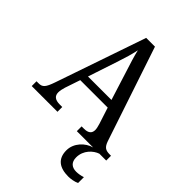

<svg xmlns="http://www.w3.org/2000/svg" viewBox="-269 -835 1192 1192"><g transform="rotate(45 327.5 -238.5)"><path d="M1 0H227V-42H205C164 -42 145 -58 145 -89C145 -103 149 -122 154 -138L188 -239H429L464 -131C469 -114 473 -98 473 -86C473 -57 455 -42 418 -42H397V0H540C487 14 435 66 435 130C435 205 482 237 559 237C579 237 611 232 630 222V171C608 178 589 181 572 181C535 181 509 162 509 118C509 55 556 13 595 0H655V-42H644C607 -42 591 -52 577 -92L369 -714H292L88 -120C66 -56 53 -42 18 -42H1ZM206 -289 269 -479C288 -536 301 -579 310 -623C320 -579 336 -529 355 -470L412 -289Z"/></g></svg>

Font: Noto Serif Ethiopic SemiCondensed
Style: Regular
Weight: 400
Width: 4
Designer: Monotype Design Team
Foundry: Monotype Imaging Inc.
Version: Version 2.102